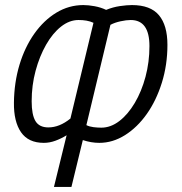

<svg xmlns="http://www.w3.org/2000/svg" viewBox="-20 -553 717 758"><path d="M193 185 243 -19Q222 -6 199 2.5Q176 11 153 11Q92 11 63 -31Q34 -73 35 -148Q36 -228 57 -297.5Q78 -367 115.5 -420Q153 -473 202.5 -503Q252 -533 309 -533Q329 -533 353.5 -528.5Q378 -524 399 -514Q426 -525 453.5 -529Q481 -533 501 -533Q574 -533 607.5 -493Q641 -453 641 -376Q641 -297 619 -226.5Q597 -156 559.5 -103Q522 -50 473.5 -19.5Q425 11 372 11Q340 11 307 0L262 185ZM171 -50Q215 -50 258 -85L349 -463Q336 -469 321.5 -471.5Q307 -474 290 -474Q254 -474 221 -448Q188 -422 162 -376.5Q136 -331 120.5 -273.5Q105 -216 105 -153Q105 -100 120 -75Q135 -50 171 -50ZM380 -49Q417 -49 451 -75Q485 -101 512 -146.5Q539 -192 554.5 -250Q570 -308 570 -371Q570 -474 496 -474Q479 -474 456 -469Q433 -464 416 -455L321 -59Q333 -53 349 -51Q365 -49 380 -49Z"/></svg>

Font: Ubuntu Sans Condensed
Style: Italic
Weight: 400
Width: 3
Italic angle: -13.5°
Designer: Dalton Maag Ltd
Foundry: Dalton Maag Ltd
Version: Version 1.006; ttfautohint (v1.8.4.7-5d5b)